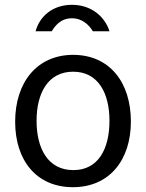

<svg xmlns="http://www.w3.org/2000/svg" viewBox="-20 -768 607 798"><path d="M283 10C435 10 524 -103 524 -263C524 -425 436 -540 284 -540C134 -540 43 -426 43 -262C43 -102 131 10 283 10ZM285 -61C179 -61 132 -151 132 -266C132 -380 179 -470 284 -470C388 -470 435 -381 435 -266C435 -150 389 -61 285 -61ZM435 -638C418 -694 364 -748 279 -748C198 -748 144 -699 128 -638H195C208 -659 231 -692 279 -692C323 -692 351 -663 366 -638Z"/></svg>

Font: Cheyenne Sans
Style: Regular
Weight: 400
Designer: The Public Sans project authors (U.S. Web Design System), Libre Franklin designed by Pablo Impallari and Rodrigo Fuenzal
Foundry: The Cheyenne Sans Project Authors
Version: Version 2.007